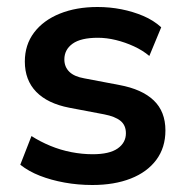

<svg xmlns="http://www.w3.org/2000/svg" viewBox="-20 -519 528 549"><path d="M244 10Q203 10 164.5 3Q126 -4 94 -16.5Q62 -29 38 -48L70 -130Q95 -114 124 -102Q153 -90 184 -84Q215 -78 245 -78Q293 -78 316.5 -94.5Q340 -111 340 -138Q340 -161 324.5 -173.5Q309 -186 278 -192L178 -211Q116 -223 83.5 -256.5Q51 -290 51 -343Q51 -391 77.5 -426Q104 -461 151 -480Q198 -499 259 -499Q294 -499 327 -492.5Q360 -486 389.5 -473.5Q419 -461 441 -441L407 -359Q388 -375 363 -386.5Q338 -398 311.5 -404.5Q285 -411 260 -411Q211 -411 187.5 -394Q164 -377 164 -349Q164 -328 178 -314Q192 -300 221 -295L321 -276Q386 -264 419.5 -232Q453 -200 453 -146Q453 -97 427 -62Q401 -27 354 -8.5Q307 10 244 10Z"/></svg>

Font: Nunito Sans 12pt ExtraLight 12pt
Style: Bold
Weight: 700
Version: Version 3.101;gftools[0.9.27]